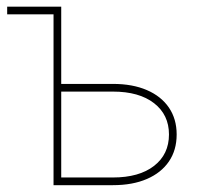

<svg xmlns="http://www.w3.org/2000/svg" viewBox="-20 -542 576 562"><path d="M1 -500V-522.5H148.4V-500ZM149.4 -296.4H310.5Q368.2 -296.4 409.9 -278.3Q451.7 -260.3 474.4 -227.1Q497.1 -193.8 497.1 -148.4Q497.1 -102.5 474.4 -69.3Q451.7 -36.1 409.9 -18.1Q368.2 0 310.5 0H136.7V-522.5H159.2V-22.5H310.5Q387.2 -22.5 430.9 -56.4Q474.6 -90.3 474.6 -148.4Q474.6 -206.1 430.9 -240Q387.2 -273.9 310.5 -273.9H149.4Z"/></svg>

Font: Inter 28pt Thin
Style: Regular
Weight: 250
Designer: Rasmus Andersson
Foundry: rsms
Version: Version 4.001;git-66647c0bb